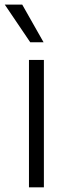

<svg xmlns="http://www.w3.org/2000/svg" viewBox="-40 -802 291 822"><path d="M89.4 -621.1 -19.5 -782.2H55.2L146.5 -621.1ZM84 0V-545.4H147.9V0Z"/></svg>

Font: Interop Light
Style: Regular
Weight: 300
Designer: Rasmus Andersson, Google, Jang Haemin
Foundry: jhaemin
Version: Version 1.007